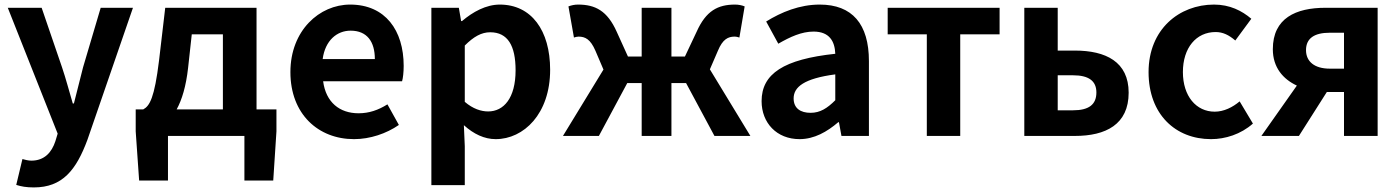

<svg xmlns="http://www.w3.org/2000/svg" viewBox="-20 -594 6118 839"><path d="M128 225C253 225 313 149 362 17L561 -560H420L343 -300C330 -248 316 -194 303 -142H298C282 -196 268 -250 251 -300L162 -560H14L232 -10L222 23C206 72 174 108 117 108C104 108 88 104 78 101L51 214C73 221 95 225 128 225Z M818 -444H954V-116H752C775 -158 793 -217 802 -298ZM1101 -116V-560H702L675 -330C655 -166 634 -131 606 -116H573V-20L588 195H714V0H1048V195H1174L1188 -20V-116Z M1527 14C1597 14 1668 -10 1723 -48L1673 -138C1633 -113 1593 -99 1547 -99C1464 -99 1404 -147 1392 -239H1737C1741 -252 1744 -279 1744 -306C1744 -461 1664 -574 1510 -574C1376 -574 1249 -461 1249 -279C1249 -95 1371 14 1527 14ZM1390 -336C1401 -418 1453 -460 1512 -460C1584 -460 1618 -412 1618 -336Z M1865 215H2011V45L2007 -47C2050 -8 2097 14 2146 14C2269 14 2384 -97 2384 -289C2384 -461 2302 -574 2164 -574C2104 -574 2046 -542 1999 -502H1995L1985 -560H1865ZM2113 -107C2083 -107 2047 -118 2011 -149V-395C2050 -434 2084 -453 2122 -453C2199 -453 2233 -394 2233 -287C2233 -165 2181 -107 2113 -107Z M3082 -291 3117 -372C3138 -423 3162 -434 3190 -434C3198 -434 3204 -432 3211 -430L3234 -566C3222 -571 3207 -574 3192 -574C3117 -574 3065 -547 3024 -455L2973 -347H2914V-560H2784V-347H2724L2675 -455C2634 -547 2581 -574 2506 -574C2491 -574 2477 -571 2464 -566L2488 -430C2495 -432 2501 -434 2508 -434C2537 -434 2560 -423 2582 -372L2617 -290L2440 0H2597L2721 -231H2784V0H2914V-231H2978L3102 0H3259Z M3474 14C3538 14 3594 -18 3643 -60H3646L3657 0H3777V-327C3777 -489 3704 -574 3562 -574C3474 -574 3394 -541 3328 -500L3381 -403C3433 -433 3483 -456 3535 -456C3604 -456 3628 -414 3630 -359C3405 -335 3308 -272 3308 -152C3308 -57 3374 14 3474 14ZM3522 -101C3479 -101 3448 -120 3448 -164C3448 -214 3494 -251 3630 -269V-156C3595 -121 3564 -101 3522 -101Z M4030 0H4176V-444H4348V-560H3859V-444H4030Z M4456 0H4677C4812 0 4912 -50 4912 -189C4912 -324 4812 -373 4677 -373H4602V-560H4456ZM4602 -112V-265H4669C4738 -265 4771 -240 4771 -190C4771 -137 4738 -112 4669 -112Z M5272 14C5334 14 5402 -7 5455 -54L5397 -151C5366 -125 5328 -106 5288 -106C5207 -106 5149 -174 5149 -279C5149 -385 5207 -454 5292 -454C5324 -454 5350 -441 5378 -417L5448 -512C5407 -547 5354 -574 5285 -574C5133 -574 4999 -466 4999 -279C4999 -94 5117 14 5272 14Z M5853 -294H5791C5724 -294 5687 -325 5687 -375C5687 -427 5724 -451 5791 -451H5853ZM5772 -560C5643 -560 5542 -515 5542 -379C5542 -299 5587 -248 5647 -220L5492 0H5656L5778 -192H5780H5853V0H6000V-560Z"/></svg>

Font: Noto Sans CJK KR Bold
Style: Regular
Weight: 700
Designer: Ryoko NISHIZUKA (kana & ideographs); Paul D. Hunt (Latin, Greek & Cyrillic); Wenlong ZHANG (bopomofo); Sandoll Communica
Foundry: Adobe Systems Incorporated
Version: Version 1.004;PS 1.004;hotconv 1.0.82;makeotf.lib2.5.63406